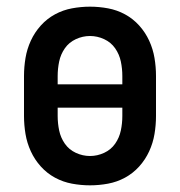

<svg xmlns="http://www.w3.org/2000/svg" viewBox="-20 -548 540 576"><path d="M250 8Q223 8 196 3Q169 -2 145 -15Q121 -28 102.5 -48.5Q84 -69 72.5 -94Q61 -119 56.5 -146Q52 -173 52 -200V-320Q52 -347 56.5 -374Q61 -401 72.5 -426Q84 -451 102.5 -471.5Q121 -492 145 -505Q169 -518 196 -523Q223 -528 250 -528Q277 -528 304 -523Q331 -518 355 -505Q379 -492 397.5 -471.5Q416 -451 427.5 -426Q439 -401 443.5 -374Q448 -347 448 -320V-200Q448 -173 443.5 -146Q439 -119 427.5 -94Q416 -69 397.5 -48.5Q379 -28 355 -15Q331 -2 304 3Q277 8 250 8ZM153 -295H347V-320Q347 -342 342.5 -363.5Q338 -385 325.5 -403Q313 -421 292.5 -430.5Q272 -440 250 -440Q228 -440 207.5 -430.5Q187 -421 174.5 -403Q162 -385 157.5 -363.5Q153 -342 153 -320ZM250 -80Q272 -80 292.5 -89.5Q313 -99 325.5 -117Q338 -135 342.5 -156.5Q347 -178 347 -200V-225H153V-200Q153 -178 157.5 -156.5Q162 -135 174.5 -117Q187 -99 207.5 -89.5Q228 -80 250 -80Z"/></svg>

Font: Iosevka Custom Semibold
Style: Regular
Weight: 600
Designer: Belleve Invis
Foundry: Belleve Invis
Version: Version 27.0.2; ttfautohint (v1.8.4)